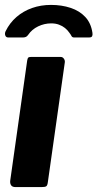

<svg xmlns="http://www.w3.org/2000/svg" viewBox="-20 -762 397 782"><path d="M174.8 -19.6Q173.1 -6.1 168 -3.1Q163 0 148.6 0H43.2Q30.5 0 25.5 -7.1Q20.5 -14.3 21.5 -25.3L90.7 -515.3Q92.4 -524.9 94.9 -527.4Q97.5 -530 105.4 -530H227.8Q235 -530 240 -523.2Q245 -516.4 244 -508.3ZM13.3 -609.4Q4.5 -609.4 1.5 -617.6Q-1.4 -625.8 2.7 -634.6Q19.7 -669.2 47.4 -693Q75.1 -716.9 110.7 -729.4Q146.4 -742 187.5 -742Q231.5 -742 267.7 -729.9Q303.9 -717.9 327.2 -693Q350.5 -668.2 356.4 -628.9Q357.8 -621.2 355.6 -615.3Q353.4 -609.4 342.7 -609.4H281.7Q274.2 -609.4 271.3 -615.1Q268.5 -620.8 262.2 -629.1Q255.3 -639.3 244.7 -647.9Q234.1 -656.5 220.1 -661.6Q206.2 -666.8 188.6 -666.8Q160.8 -666.8 135.3 -654.6Q109.8 -642.3 94.5 -619.8Q90.1 -613.2 84.5 -611.3Q79 -609.4 73.8 -609.4Z"/></svg>

Font: Libre Franklin Thin
Style: Italic
Weight: 100
Italic angle: -8°
Designer: Pablo Impallari, Rodrigo Fuenzalida, Nhung Nguyen
Foundry: Impallari Type
Version: Version 3.000